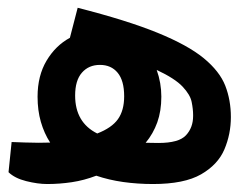

<svg xmlns="http://www.w3.org/2000/svg" viewBox="-20 -461 626 484"><path d="M99.1 2.9Q75.2 2.9 46.1 -4.4Q17.1 -11.7 1.5 -26.9L9.3 -103Q24.4 -102.5 42.7 -101.8Q61 -101.1 77.6 -101.1Q92.8 -101.1 106.4 -101.6Q91.3 -125 83 -153.8Q74.7 -182.6 74.7 -217.3Q74.7 -270 97.4 -308.1Q120.1 -346.2 156.2 -365.7L175.8 -441.4Q300.3 -409.7 377 -378.4Q453.6 -347.2 493.7 -314.2Q533.7 -281.2 547.9 -244.9Q562 -208.5 562 -166Q562 -123 545.7 -84.5Q529.3 -45.9 486.8 -21.5Q444.3 2.9 365.7 2.9Q326.7 2.9 290.5 -2.2Q254.4 -7.3 222.7 -18.1Q191.9 -6.3 160.9 -1.7Q129.9 2.9 99.1 2.9ZM225.1 -124.5Q261.7 -138.7 277.3 -160.6Q293 -182.6 293 -218.3Q293 -257.8 276.6 -277.6Q260.3 -297.4 231.9 -297.4Q203.6 -297.4 186.5 -277.8Q169.4 -258.3 169.4 -220.2Q169.4 -152.3 225.1 -124.5ZM347.2 -101.1Q362.3 -100.6 379.4 -100.6Q430.7 -100.6 448.7 -119.9Q466.8 -139.2 466.8 -168.5Q466.8 -169.4 466.8 -171.4Q466.8 -186 463.1 -204.1Q459.5 -222.2 440.2 -242.7Q420.9 -263.2 375 -284.7Q386.7 -252 386.7 -217.3Q386.7 -181.2 376.5 -152.6Q366.2 -124 347.2 -101.1Z"/></svg>

Font: Cascadia Mono PL
Style: Regular
Weight: 400
Monospace: yes
Designer: Aaron Bell
Foundry: Saja Typeworks
Version: Version 2404.023; ttfautohint (v1.8.4)